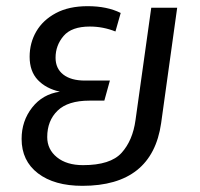

<svg xmlns="http://www.w3.org/2000/svg" viewBox="-20 -588 648 622"><path d="M554 -563 502 -189Q473 14 247 14Q156 14 103 -26.5Q50 -67 50 -138Q50 -196 84 -239.5Q118 -283 174 -291Q129 -301 102.5 -329Q76 -357 76 -404Q76 -449 97.5 -486Q119 -523 161 -545.5Q203 -568 264 -568Q327 -568 371 -546L354 -486Q314 -502 271 -502Q212 -502 186 -471.5Q160 -441 160 -401Q160 -366 185 -346.5Q210 -327 255 -327H336L318 -262H270Q200 -262 166.5 -229.5Q133 -197 133 -144Q133 -104 164.5 -78.5Q196 -53 249 -53Q338 -53 374 -93Q410 -133 419 -199L470 -563Z"/></svg>

Font: FiraGO Book
Style: Italic
Weight: 350
Italic angle: -8°
Designer: bBox Type GmbH
Foundry: bBox Type GmbH
Version: Version 1.001